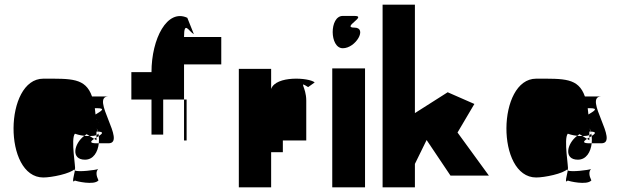

<svg xmlns="http://www.w3.org/2000/svg" viewBox="-20 -800 2648 820"><path d="M165 -42C200 -42 281 -58 300 -79C301 -78 301 -76 300 -72C297 -74 297 -76 300 -79C305 -76 281 -208 300 -229C302 -228 320 -222 340 -220C343 -222 347 -225 350 -227L363 -219C374 -219 384 -220 392 -223V-238H397C396 -242 394 -247 393 -252C395 -248 397 -243 398 -238C425 -237 417 -229 402 -219C403 -209 403 -198 402 -188H443C523 -188 363 -388 443 -388H373C345 -468 284 -464 165 -464C-2 -464 -7 -42 165 -42ZM300 -29C305 -26 381 -8 400 -29C405 -26 381 -57 399 -78C390 -74 314 -64 300 -72C297 -54 284 -12 300 -29ZM340 -220C295 -186 282 -118 343 -118C379 -118 398 -151 402 -188H393C360 -188 367 -197 382 -207L363 -219C356 -219 347 -219 340 -220ZM382 -207 392 -201V-213C389 -211 385 -209 382 -207ZM385 -338H393C436 -338 409 -324 388 -311C387 -321 386 -329 385 -338ZM390 -288C390 -288 390 -289 390 -289C391 -289 392 -288 393 -288ZM392 -213C395 -215 399 -217 402 -219C402 -222 401 -226 400 -229C398 -227 395 -224 392 -223ZM397 -238C398 -235 399 -234 400 -232C399 -234 399 -236 398 -238ZM400 -79C400 -79 400 -78 399 -78C399 -78 400 -79 400 -79ZM399 -277C399 -278 400 -279 400 -279C400 -279 400 -278 399 -277ZM400 -229C401 -229 401 -230 400 -232Z M541 -375H627V-225H677V-375H766V-525H925V-642H766C766 -714 786 -666 808 -654L780 -724C694 -764 627 -635 627 -492H541ZM766 -200H777V-375H766Z M1000 0H1138V-150H1188V-200H1288V-370C1288 -431 1252 -455 1296 -428L1324 -448C1300 -469 1158 -478 1138 -420V-506H1000Z M1399 0H1539V-508H1399ZM1444 -594C1500 -594 1550 -682 1494 -682C1436 -682 1550 -732 1494 -732H1444C1386 -732 1387 -594 1444 -594Z M1614 0H1752V-100L1802 -202L1904 -50H2068L1934 -234L2006 -356L1892 -406L1752 -317V-780H1614Z M2270 -42C2305 -42 2386 -58 2405 -79C2406 -78 2406 -76 2405 -72C2402 -74 2402 -76 2405 -79C2410 -76 2386 -208 2405 -229C2407 -228 2425 -222 2445 -220C2448 -222 2452 -225 2455 -227L2468 -219C2479 -219 2489 -220 2497 -223V-238H2502C2501 -242 2499 -247 2498 -252C2500 -248 2502 -243 2503 -238C2530 -237 2522 -229 2507 -219C2508 -209 2508 -198 2507 -188H2548C2628 -188 2468 -388 2548 -388H2478C2450 -468 2389 -464 2270 -464C2103 -464 2098 -42 2270 -42ZM2405 -29C2410 -26 2486 -8 2505 -29C2510 -26 2486 -57 2504 -78C2495 -74 2419 -64 2405 -72C2402 -54 2389 -12 2405 -29ZM2445 -220C2400 -186 2387 -118 2448 -118C2484 -118 2503 -151 2507 -188H2498C2465 -188 2472 -197 2487 -207L2468 -219C2461 -219 2452 -219 2445 -220ZM2487 -207 2497 -201V-213C2494 -211 2490 -209 2487 -207ZM2490 -338H2498C2541 -338 2514 -324 2493 -311C2492 -321 2491 -329 2490 -338ZM2495 -288C2495 -288 2495 -289 2495 -289C2496 -289 2497 -288 2498 -288ZM2497 -213C2500 -215 2504 -217 2507 -219C2507 -222 2506 -226 2505 -229C2503 -227 2500 -224 2497 -223ZM2502 -238C2503 -235 2504 -234 2505 -232C2504 -234 2504 -236 2503 -238ZM2505 -79C2505 -79 2505 -78 2504 -78C2504 -78 2505 -79 2505 -79ZM2504 -277C2504 -278 2505 -279 2505 -279C2505 -279 2505 -278 2504 -277ZM2505 -229C2506 -229 2506 -230 2505 -232Z"/></svg>

Font: Digital Distortion
Style: Regular
Weight: 400
Version: Version 1